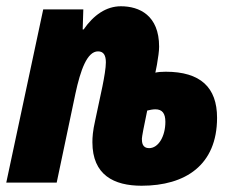

<svg xmlns="http://www.w3.org/2000/svg" viewBox="-33 -583 755 613"><path d="M419 10C559 10 660 -56 660 -207C660 -304 607 -354 496 -354C483 -354 470 -353 463 -351L468 -376C472 -400 475 -419 475 -434C475 -534 412 -563 353 -563C306 -563 266 -535 234 -489H231L233 -553H105L-13 0H148L208 -285C224 -359 245 -419 280 -419C298 -419 305 -406 305 -384C305 -366 300 -337 294 -307L271 -199C263 -164 262 -144 262 -129C262 -24 331 10 419 10ZM443 -110C421 -110 420 -129 420 -140C420 -146 426 -178 437 -230C445 -232 455 -234 463 -234C485 -234 495 -221 495 -194C495 -148 473 -110 443 -110Z"/></svg>

Font: Noto Sans ExtraCondensed Black
Style: Italic
Weight: 900
Width: 2
Italic angle: -12°
Designer: Monotype Design Team
Foundry: Monotype Imaging Inc.
Version: Version 2.013